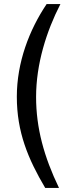

<svg xmlns="http://www.w3.org/2000/svg" viewBox="-20 -762 332 947"><path d="M278 -742H210C124 -614 63 -454 63 -285C63 -111 118 21 203 165H271C197 11 158 -130 158 -284C158 -446 209 -608 278 -742Z"/></svg>

Font: Bisquit Text
Style: Regular
Weight: 400
Version: Version 1.004;Glyphs 3.2.3 (3260)